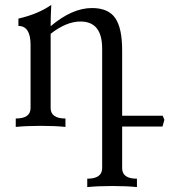

<svg xmlns="http://www.w3.org/2000/svg" viewBox="-20 -515 704 779"><path d="M535.6 244.1Q495.1 239.7 436 239.7Q377 239.7 334 244.1V210Q394 210 394.5 167.5V-317.9Q394.5 -427.7 306.6 -427.7Q249 -427.7 185.5 -377.9V-76.7Q185.5 -34.2 245.6 -34.2V0Q205.1 -4.4 146 -4.4Q86.9 -4.4 43.9 0V-34.2Q104 -34.2 104 -76.7V-334.5Q103.5 -409.7 54.7 -409.7V-439.5Q134.8 -458 188 -495.1Q185.5 -448.7 185.5 -408.7Q272.9 -482.4 353 -482.4Q419.4 -482.4 447.5 -441.7Q475.6 -400.9 475.6 -311.5V167.5Q475.6 210 535.6 210ZM639.2 -1.5H458L451.2 -18.6L460.9 -45.4H640.1L647 -28.8Z"/></svg>

Font: Kelvinch
Style: Regular
Weight: 400
Designer: Paul James MIller
Foundry: High-Logic / Made with FontCreator
Version: Version 3.30 September 23, 2016